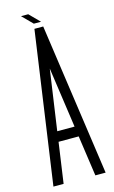

<svg xmlns="http://www.w3.org/2000/svg" viewBox="-146 -1031 650 1093"><g transform="rotate(-15 179.0 -484.5)"><path d="M333 8.3H272.5L238.3 -230.5H119.6L85.4 8.3H25.4L153.3 -887.2H205.1ZM230 -290.5 179.2 -646 127.9 -290.5ZM200.2 -916.5H157.7L98.1 -976.6H140.6Z"/></g></svg>

Font: Ignotum
Style: Regular
Weight: 400
Designer: GGBot
Version: 0.10